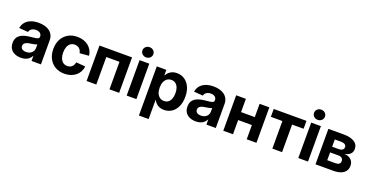

<svg xmlns="http://www.w3.org/2000/svg" viewBox="-35 -1619 5177 2694"><g transform="rotate(20 2554.0 -272.5)"><path d="M211.4 9.3Q159.7 9.3 119.1 -8.3Q78.6 -25.9 55.4 -61Q32.2 -96.2 32.2 -148.4Q32.2 -193.4 48.6 -223.1Q64.9 -252.9 93.5 -271Q122.1 -289.1 158.7 -298.6Q195.3 -308.1 235.4 -312Q282.7 -316.4 311 -320.8Q339.4 -325.2 352.3 -333.7Q365.2 -342.3 365.2 -359.4V-362.3Q365.2 -383.3 355.2 -398.4Q345.2 -413.6 326.2 -422.1Q307.1 -430.7 280.3 -430.7Q252.9 -430.7 232.4 -422.1Q211.9 -413.6 199.5 -398.9Q187 -384.3 183.1 -365.2L48.3 -375Q56.2 -425.8 86.4 -462.4Q116.7 -499 166.5 -518.6Q216.3 -538.1 282.7 -538.1Q331.5 -538.1 373 -526.9Q414.6 -515.6 445.1 -492.9Q475.6 -470.2 492.4 -436.5Q509.3 -402.8 509.3 -357.4V0H369.1V-74.2H366.2Q352.5 -48.8 331.5 -30Q310.5 -11.2 281 -1Q251.5 9.3 211.4 9.3ZM252 -91.8Q286.6 -91.8 312.3 -105Q337.9 -118.2 352.1 -140.6Q366.2 -163.1 366.2 -191.4V-246.6Q359.9 -242.7 348.1 -239.3Q336.4 -235.8 321.8 -232.7Q307.1 -229.5 291.3 -227.1Q275.4 -224.6 260.3 -222.2Q234.9 -218.8 214.6 -210.4Q194.3 -202.1 182.6 -188Q170.9 -173.8 170.9 -152.8Q170.9 -133.3 181.2 -119.6Q191.4 -106 209.7 -98.9Q228 -91.8 252 -91.8Z M860.8 11.2Q781.2 11.2 722.2 -23.4Q663.1 -58.1 630.6 -119.9Q598.1 -181.6 598.1 -263.2Q598.1 -345.2 630.6 -407.2Q663.1 -469.2 722.2 -503.9Q781.2 -538.6 860.8 -538.6Q910.6 -538.6 952.6 -524.7Q994.6 -510.7 1026.4 -485.1Q1058.1 -459.5 1077.9 -423.8Q1097.7 -388.2 1103 -344.2L965.3 -333Q961.4 -353.5 953.1 -369.9Q944.8 -386.2 931.6 -398.2Q918.5 -410.2 901.1 -416.5Q883.8 -422.9 862.3 -422.9Q825.2 -422.9 798.8 -403.1Q772.5 -383.3 758.8 -347.4Q745.1 -311.5 745.1 -263.7Q745.1 -215.8 758.8 -180.2Q772.5 -144.5 798.8 -124.5Q825.2 -104.5 862.3 -104.5Q883.8 -104.5 901.1 -110.8Q918.5 -117.2 931.4 -129.2Q944.3 -141.1 952.9 -158.2Q961.4 -175.3 965.3 -196.3L1103.5 -185.1Q1098.6 -141.1 1079.1 -105.2Q1059.6 -69.3 1027.6 -43.2Q995.6 -17.1 953.4 -2.9Q911.1 11.2 860.8 11.2Z M1677.2 -529.3V0H1532.7V-410.6H1335.9V0H1190.9V-529.3Z M1789.6 0V-529.3H1934.6V0ZM1861.8 -596.7Q1827.1 -596.7 1803.7 -618.7Q1780.3 -640.6 1780.3 -672.9Q1780.3 -705.1 1803.7 -726.8Q1827.1 -748.5 1861.3 -748.5Q1896 -748.5 1919.4 -726.8Q1942.9 -705.1 1942.9 -672.9Q1942.9 -640.6 1919.4 -618.7Q1896 -596.7 1861.8 -596.7Z M2046.4 204.1V-529.3H2189V-449.2H2193.4Q2206.5 -474.1 2227.5 -494.1Q2248.5 -514.2 2278.3 -526.1Q2308.1 -538.1 2347.2 -538.1Q2410.6 -538.1 2460.7 -505.4Q2510.7 -472.7 2539.8 -411.4Q2568.8 -350.1 2568.8 -264.6Q2568.8 -179.2 2540.5 -117.7Q2512.2 -56.2 2461.9 -22.9Q2411.6 10.3 2346.2 10.3Q2307.6 10.3 2278.1 -2Q2248.5 -14.2 2227.8 -34.9Q2207 -55.7 2194.3 -81.5H2191.4V204.1ZM2305.7 -107.4Q2342.3 -107.4 2368.2 -126.5Q2394 -145.5 2407.7 -180.9Q2421.4 -216.3 2421.4 -264.6Q2421.4 -313 2407.7 -347.9Q2394 -382.8 2368.2 -402.1Q2342.3 -421.4 2305.7 -421.4Q2268.6 -421.4 2241.7 -401.9Q2214.8 -382.3 2200.4 -347.4Q2186 -312.5 2186 -264.6Q2186 -217.3 2200.4 -181.9Q2214.8 -146.5 2241.9 -127Q2269 -107.4 2305.7 -107.4Z M2822.3 9.3Q2770.5 9.3 2730 -8.3Q2689.5 -25.9 2666.3 -61Q2643.1 -96.2 2643.1 -148.4Q2643.1 -193.4 2659.4 -223.1Q2675.8 -252.9 2704.3 -271Q2732.9 -289.1 2769.5 -298.6Q2806.2 -308.1 2846.2 -312Q2893.6 -316.4 2921.9 -320.8Q2950.2 -325.2 2963.1 -333.7Q2976.1 -342.3 2976.1 -359.4V-362.3Q2976.1 -383.3 2966.1 -398.4Q2956.1 -413.6 2937 -422.1Q2918 -430.7 2891.1 -430.7Q2863.8 -430.7 2843.3 -422.1Q2822.8 -413.6 2810.3 -398.9Q2797.9 -384.3 2793.9 -365.2L2659.2 -375Q2667 -425.8 2697.3 -462.4Q2727.5 -499 2777.3 -518.6Q2827.1 -538.1 2893.6 -538.1Q2942.4 -538.1 2983.9 -526.9Q3025.4 -515.6 3055.9 -492.9Q3086.4 -470.2 3103.3 -436.5Q3120.1 -402.8 3120.1 -357.4V0H2980V-74.2H2977.1Q2963.4 -48.8 2942.4 -30Q2921.4 -11.2 2891.8 -1Q2862.3 9.3 2822.3 9.3ZM2862.8 -91.8Q2897.5 -91.8 2923.1 -105Q2948.7 -118.2 2962.9 -140.6Q2977.1 -163.1 2977.1 -191.4V-246.6Q2970.7 -242.7 2959 -239.3Q2947.3 -235.8 2932.6 -232.7Q2918 -229.5 2902.1 -227.1Q2886.2 -224.6 2871.1 -222.2Q2845.7 -218.8 2825.4 -210.4Q2805.2 -202.1 2793.5 -188Q2781.7 -173.8 2781.7 -152.8Q2781.7 -133.3 2792 -119.6Q2802.2 -106 2820.6 -98.9Q2838.9 -91.8 2862.8 -91.8Z M3622.1 -331.1V-212.4H3336.4V-331.1ZM3377 -529.3V0H3231.9V-529.3ZM3727.1 -529.3V0H3582V-529.3Z M3964.8 0V-411.6H3792.5V-529.3H4281.7V-411.6H4109.9V0Z M4352.1 0V-529.3H4497.1V0ZM4424.3 -596.7Q4389.6 -596.7 4366.2 -618.7Q4342.8 -640.6 4342.8 -672.9Q4342.8 -705.1 4366.2 -726.8Q4389.6 -748.5 4423.8 -748.5Q4458.5 -748.5 4481.9 -726.8Q4505.4 -705.1 4505.4 -672.9Q4505.4 -640.6 4481.9 -618.7Q4458.5 -596.7 4424.3 -596.7Z M4608.9 0V-529.3H4837.9Q4938 -529.3 4996.1 -493.9Q5054.2 -458.5 5054.2 -388.2Q5054.2 -344.2 5025.6 -314.9Q4997.1 -285.6 4939.9 -276.9Q4985.4 -273.4 5016.1 -255.9Q5046.9 -238.3 5062.3 -210.4Q5077.6 -182.6 5077.6 -147.5Q5077.6 -101.6 5054.7 -68.4Q5031.7 -35.2 4986.3 -17.6Q4940.9 0 4874 0ZM4744.1 -110.4H4870.1Q4903.3 -110.4 4921.4 -125Q4939.5 -139.6 4939.5 -166Q4939.5 -195.3 4921.4 -211.2Q4903.3 -227.1 4870.1 -227.1H4744.1ZM4744.1 -312H4842.3Q4877.4 -312 4897 -326.7Q4916.5 -341.3 4916.5 -367.2Q4916.5 -392.1 4895.8 -406.2Q4875 -420.4 4837.9 -420.4H4744.1Z"/></g></svg>

Font: Inter 24pt
Style: Bold
Weight: 700
Designer: Rasmus Andersson
Foundry: rsms
Version: Version 4.001;git-66647c0bb